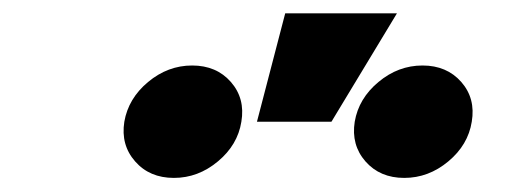

<svg xmlns="http://www.w3.org/2000/svg" viewBox="-20 -835 744 282"><path d="M235.4 -573.7Q199.7 -573.7 178.5 -597.9Q157.2 -622.1 162.6 -656.2Q168.5 -690.4 197.5 -714.6Q226.6 -738.8 262.2 -738.8Q297.9 -738.8 319.1 -714.6Q340.3 -690.4 334.5 -656.2Q329.1 -622.1 300 -597.9Q271 -573.7 235.4 -573.7ZM573.7 -573.7Q538.1 -573.7 516.8 -597.9Q495.6 -622.1 501 -656.2Q506.8 -690.4 535.9 -714.6Q564.9 -738.8 600.6 -738.8Q636.2 -738.8 657.5 -714.6Q678.7 -690.4 672.9 -656.2Q667.5 -622.1 638.4 -597.9Q609.4 -573.7 573.7 -573.7ZM357.4 -656.2 398.9 -815.4H563L466.8 -656.2Z"/></svg>

Font: Inter Display Black
Style: Italic
Weight: 900
Italic angle: -9.39999°
Designer: Rasmus Andersson
Foundry: rsms
Version: Version 4.000;git-a52131595